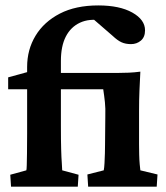

<svg xmlns="http://www.w3.org/2000/svg" viewBox="-20 -702 624 722"><path d="M21.5 0 18.6 -44.9 79.1 -61.5Q80.1 -64.5 80.6 -80.1Q81.1 -95.7 81.5 -125.5Q82 -155.3 82 -199.2V-450.2Q82 -515.6 113.8 -567.9Q145.5 -620.1 205.1 -650.9Q264.6 -681.6 349.6 -681.6Q429.7 -681.6 477.5 -654.8Q525.4 -627.9 525.4 -587.9Q525.4 -562.5 509.8 -549.3Q494.1 -536.1 472.7 -536.1Q452.1 -536.1 437 -543Q421.9 -549.8 403.3 -567.4L300.8 -656.2L362.3 -625Q315.4 -632.8 280.8 -616.7Q246.1 -600.6 227.5 -564.5Q209 -528.3 209 -472.7V-427.7V-227.5Q209 -173.8 210 -140.6Q210.9 -107.4 212.4 -89.4Q213.9 -71.3 213.9 -61.5L275.4 -44.9L272.5 0ZM311.5 0 308.6 -45.9 370.1 -61.5Q372.1 -71.3 373 -88.9Q374 -106.4 374.5 -126Q375 -145.5 375 -159.2L376 -263.7Q377 -294.9 374.5 -317.9Q372.1 -340.8 368.2 -366.2H10.7V-411.1L82 -430.7L140.6 -427.7H420.9Q442.4 -427.7 464.4 -428.7Q486.3 -429.7 507.8 -432.6Q505.9 -394.5 504.4 -361.3Q502.9 -328.1 502.9 -284.2V-160.2Q502.9 -141.6 503.4 -121.1Q503.9 -100.6 505.4 -84Q506.8 -67.4 507.8 -61.5L572.3 -45.9L569.3 0Z"/></svg>

Font: Crimson Pro
Style: Bold
Weight: 700
Designer: Jacques Le Bailly
Foundry: Baron von Fonthausen
Version: Version 1.003